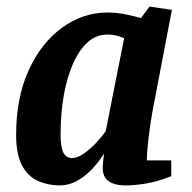

<svg xmlns="http://www.w3.org/2000/svg" viewBox="-20 -553 583 583"><path d="M161 10Q126 10 95.5 -3.5Q65 -17 47 -50.5Q29 -84 29 -143Q29 -256 67 -339.5Q105 -423 168.5 -469Q232 -515 307 -515Q336 -515 366 -508.5Q396 -502 408 -498L434 -533L502 -523L443 -215Q436 -176 431 -134Q426 -92 426 -66H500V-18Q460 -2 425 4Q390 10 359 10Q329 10 310.5 -2.5Q292 -15 292 -43Q292 -47 292.5 -54.5Q293 -62 294 -71Q295 -80 296 -87Q278 -58 256 -36Q234 -14 210.5 -2Q187 10 161 10ZM198 -73Q215 -73 235 -87Q255 -101 273 -120.5Q291 -140 301 -155L357 -437Q343 -443 331.5 -445.5Q320 -448 306 -448Q272 -448 246 -424.5Q220 -401 201.5 -359Q183 -317 173.5 -262.5Q164 -208 164 -145Q164 -104 173 -88.5Q182 -73 198 -73Z"/></svg>

Font: Manuale
Style: Bold Italic
Weight: 700
Italic angle: -11°
Version: Version 1.002